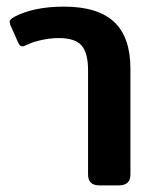

<svg xmlns="http://www.w3.org/2000/svg" viewBox="-20 -560 474 580"><path d="M246 -33V-348Q246 -400 226.5 -422.5Q207 -445 157 -445Q132 -445 105 -439Q78 -433 60 -424Q53 -420 47 -420Q40 -420 35 -431L11 -485Q9 -493 9 -494Q9 -501 23 -509Q82 -540 173 -540Q275 -540 324.5 -494Q374 -448 374 -352V-33Q374 0 339 0H280Q246 0 246 -33Z"/></svg>

Font: Mitr
Style: Regular
Weight: 400
Designer: Thanarat Vachiruckul
Foundry: Cadson Demak
Version: Version 1.003